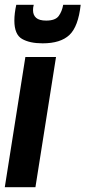

<svg xmlns="http://www.w3.org/2000/svg" viewBox="-31 -782 357 802"><path d="M117 0H-11L75 -544H203ZM147 -601Q93 -601 61 -619.5Q29 -638 29 -696Q29 -726 37 -762H110Q108 -755 107.5 -750Q107 -745 107 -739Q107 -719 120 -707.5Q133 -696 162 -696Q200 -696 214 -715Q228 -734 233 -762H306Q296 -671 259 -636Q222 -601 147 -601Z"/></svg>

Font: Georama Condensed
Style: Bold Italic
Weight: 700
Width: 3
Italic angle: -9°
Designer: Jean-Baptiste Levee
Foundry: Production Type
Version: Version 1.000